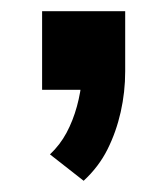

<svg xmlns="http://www.w3.org/2000/svg" viewBox="-20 -160 298 342"><path d="M129 162 69 115Q87 98 98.5 76.5Q110 55 117 29.5Q124 4 126 -22L152 0H55V-140H203V-33Q203 4 195 39.5Q187 75 171.5 106Q156 137 129 162Z"/></svg>

Font: Nunito Sans 7pt Condensed
Style: Bold
Weight: 700
Width: 3
Designer: Vernon Adams
Foundry: Vernon Adams
Version: Version 3.101;gftools[0.9.27]